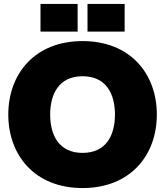

<svg xmlns="http://www.w3.org/2000/svg" viewBox="-20 -940 836 972"><path d="M398 12C640 12 774 -154 774 -360C774 -566 640 -732 398 -732C156 -732 22 -566 22 -360C22 -154 156 12 398 12ZM185 -780H373V-920H185ZM234 -360C234 -464 278 -554 398 -554C518 -554 562 -464 562 -360C562 -256 518 -166 398 -166C278 -166 234 -256 234 -360ZM423 -780H611V-920H423Z"/></svg>

Font: Aspekta 900
Style: Regular
Weight: 900
Designer: Ivo Dolenc
Version: Version 2.000